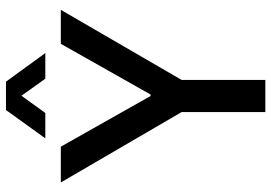

<svg xmlns="http://www.w3.org/2000/svg" viewBox="-153 -757 910 644"><g transform="rotate(-90 302.0 -435.0)"><path d="M248 0V-281L12 -686H132L302 -385H307L477 -686H591L356 -281V0ZM160 -738 255 -870H350L446 -738H360L280 -850H326L245 -738Z"/></g></svg>

Font: Archivo SemiCondensed Medium
Style: Regular
Weight: 500
Width: 4
Designer: Hector Gatti
Foundry: Omnibus-Type
Version: Version 2.001